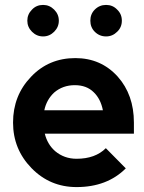

<svg xmlns="http://www.w3.org/2000/svg" viewBox="-20 -748 586 780"><path d="M524 -205V-250Q524 -363 458 -437Q390 -512 286 -512Q178 -512 106 -436Q33 -360 33 -250Q33 -142 108 -65Q183 12 291 12Q415 12 491 -64L410 -146Q367 -103 291 -103Q241 -103 204 -134Q188 -148 177.5 -166Q167 -184 162 -205ZM284 -402Q332 -402 361 -373Q389 -346 398 -300H160Q169 -343 200 -372Q235 -402 284 -402ZM155 -728Q128 -728 110 -709Q91 -690 91 -664Q91 -638 110 -619Q129 -600 155 -600Q181 -600 200 -619Q219 -638 219 -664Q219 -690 200 -709Q181 -728 155 -728ZM411 -728Q384 -728 365 -709Q347 -691 347 -664Q347 -637 365 -619Q384 -600 411 -600Q437 -600 456 -619Q475 -637 475 -664Q475 -691 456 -709Q438 -728 411 -728Z"/></svg>

Font: Unageo
Style: SemiBold
Weight: 600
Designer: Richard Sepsi
Foundry: Richard Sepsi
Version: Version 2.000